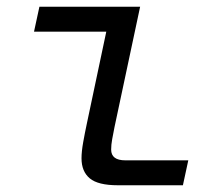

<svg xmlns="http://www.w3.org/2000/svg" viewBox="-20 -550 640 570"><path d="M330 0Q271 0 246.5 -20.5Q222 -41 222 -80Q222 -100 227 -128Q232 -156 238 -184L304 -496L337 -456H81L97 -530H396L320 -173Q316 -153 313 -136.5Q310 -120 310 -106Q310 -90 320.5 -82Q331 -74 352 -74H539L523 0Z"/></svg>

Font: Geist Mono
Style: Italic
Weight: 400
Italic angle: -12°
Monospace: yes
Designer: Basement.studio, Andrés Briganti, Mateo Zaragoza
Foundry: Basement.studio, Vercel, Andrés Briganti, Guido Ferreyra, Mateo Zaragoza
Version: Version 1.500